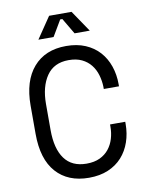

<svg xmlns="http://www.w3.org/2000/svg" viewBox="-97 -961 806 1045"><g transform="rotate(-10 306.0 -439.0)"><path d="M310 -64Q353 -64 383.5 -78.5Q414 -93 433.5 -117.5Q453 -142 462.5 -173.5Q472 -205 472 -240V-252H556V-240Q556 -187 540 -140.5Q524 -94 493 -59.5Q462 -25 416 -5.5Q370 14 310 14Q194 14 129 -59Q64 -132 64 -272V-428Q64 -564 129 -639Q194 -714 310 -714Q370 -714 416 -694.5Q462 -675 493 -640.5Q524 -606 540 -559.5Q556 -513 556 -460V-448H472V-460Q471 -494 461.5 -526Q452 -558 432.5 -582.5Q413 -607 383 -621.5Q353 -636 310 -636Q229 -636 188.5 -577Q148 -518 148 -422V-278Q148 -175 188.5 -119.5Q229 -64 310 -64ZM368 -774 316 -862H304L252 -774H168L248 -892H372L452 -774Z"/></g></svg>

Font: Space Mono
Style: Regular
Weight: 400
Monospace: yes
Designer: Colophon Foundry / Benjamin Critton
Foundry: Colophon Foundry
Version: Version 1.000;PS 1.003;hotconv 1.0.81;makeotf.lib2.5.63406